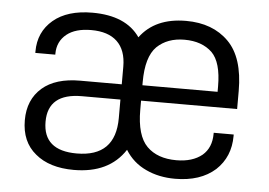

<svg xmlns="http://www.w3.org/2000/svg" viewBox="-43 -569 884 631"><g transform="rotate(5 399.0 -254.0)"><path d="M421.9 -210Q421.9 -125 457 -89.8Q491.7 -55.2 554.2 -55.2Q607.4 -55.2 639.2 -81.1Q668.9 -106.4 668.9 -152.8V-155.8H734.9V-150.9Q734.9 -82 688 -38.1Q638.7 5.9 555.2 5.9Q501.5 5.9 459 -14.2Q415.5 -34.2 390.1 -75.2Q337.4 5.9 221.2 5.9Q140.6 5.9 94.2 -33.2Q46.9 -71.8 46.9 -143.1Q46.9 -210.9 91.8 -250Q135.7 -288.1 216.8 -288.1H354V-346.2Q354 -400.9 324.2 -429.2Q294.9 -457 238.8 -457Q187 -457 158.2 -434.1Q127.9 -409.7 127.9 -369.1V-366.2H62V-371.1Q62 -435.5 108.9 -475.1Q155.3 -514.2 237.8 -514.2Q348.6 -514.2 395 -446.8Q444.8 -514.2 546.9 -514.2Q634.8 -514.2 687 -461.9Q738.8 -410.2 738.8 -299.8V-240.2H421.9ZM456.1 -418.9Q421.9 -384.8 421.9 -301.8V-291H669.9V-309.1Q669.9 -388.2 638.2 -419.9Q604.5 -452.1 546.9 -452.1Q490.7 -452.1 456.1 -418.9ZM227.1 -237.8Q115.2 -237.8 115.2 -144Q115.2 -48.8 226.1 -48.8Q354 -48.8 354 -176.8V-237.8Z"/></g></svg>

Font: D-DIN-PRO
Style: Regular
Weight: 400
Designer: Charles Nix
Foundry: Datto Inc.
Version: Version 1.000;hotconv 1.0.109;makeotfexe 2.5.65596